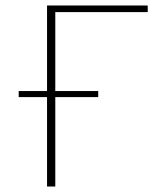

<svg xmlns="http://www.w3.org/2000/svg" viewBox="-20 -678 582 698"><path d="M151 0V-658H181V0ZM165 -634V-658H517V-634ZM48 -325V-347H337V-325Z"/></svg>

Font: Ysabeau Office Thin
Style: Regular
Weight: 250
Designer: Christian Thalmann (Catharsis Fonts)
Version: Version 2.001;gftools[0.9.30]; featfreeze: tnum,lnum,ss02